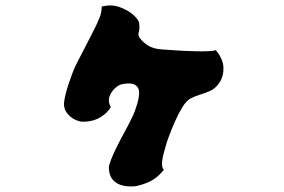

<svg xmlns="http://www.w3.org/2000/svg" viewBox="-20 -599 1040 702"><path d="M489 -513Q491 -494 487.5 -482Q484 -470 491 -460Q502 -445 521.5 -432.5Q541 -420 575 -418Q580 -418 599 -416.5Q618 -415 644.5 -413.5Q671 -412 697.5 -411.5Q724 -411 744 -412Q764 -413 769 -416Q796 -383 797 -352Q798 -321 783 -298Q768 -275 747 -266Q728 -258 708.5 -252Q689 -246 675 -238Q660 -229 645.5 -205Q631 -181 618.5 -152Q606 -123 597.5 -100Q589 -77 587 -69Q585 -60 579.5 -42Q574 -24 572.5 -5.5Q571 13 579 22Q556 51 529 64Q502 77 474 82Q467 83 451.5 82.5Q436 82 419.5 76.5Q403 71 391 56.5Q379 42 378 15Q378 5 386.5 -16.5Q395 -38 408 -64Q421 -90 435 -115.5Q449 -141 459 -161.5Q469 -182 472 -190Q475 -198 481 -217Q487 -236 488.5 -255.5Q490 -275 479 -285Q464 -299 426 -291Q414 -289 400 -276Q386 -263 380 -245Q374 -227 385 -208Q376 -189 349 -171.5Q322 -154 282 -154Q270 -154 253.5 -162Q237 -170 225 -185.5Q213 -201 214 -222Q215 -235 220 -255Q225 -275 232 -295.5Q239 -316 245 -332Q251 -348 253 -352Q255 -357 266.5 -379Q278 -401 292.5 -429Q307 -457 318.5 -480Q330 -503 333 -509Q338 -521 344.5 -535.5Q351 -550 352 -575Q387 -584 417.5 -573Q448 -562 468 -544Q488 -526 489 -513Z"/></svg>

Font: Potta One
Style: Regular
Weight: 400
Designer: 108,108go
Foundry: Font Zone 108
Version: Version 1.000